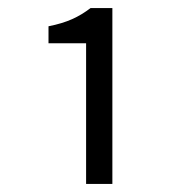

<svg xmlns="http://www.w3.org/2000/svg" viewBox="-20 -898 448 475"><path d="M193 -443H258V-878H204C175 -856 146 -842 100 -833V-791H193Z"/></svg>

Font: Noto Sans KR DemiLight
Style: Regular
Weight: 350
Designer: Ryoko NISHIZUKA 西塚涼子 (kana, bopomofo & ideographs); Paul D. Hunt (Latin, Greek & Cyrillic); Sandoll Communications 산돌커뮤니
Foundry: Adobe
Version: Version 2.004;hotconv 1.0.118;makeotfexe 2.5.65603